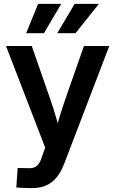

<svg xmlns="http://www.w3.org/2000/svg" viewBox="-20 -758 591 983"><path d="M63.5 202.1 70.3 102.1 120.6 103Q140.1 104.5 154.1 99.4Q168 94.2 178 80.8Q188 67.4 194.8 44.4L211.4 -2L10.7 -522.5H142.6L238.3 -247.6Q253.9 -202.6 266.8 -157.7Q279.8 -112.8 292.5 -67.4H258.8Q271 -112.8 284.4 -157.7Q297.9 -202.6 313.5 -247.6L409.7 -522.5H539.6L308.1 81.5Q292.5 122.6 269.8 150.1Q247.1 177.7 216.3 191.4Q185.5 205.1 145 205.1Q123.5 205.1 102.8 204.1Q82 203.1 63.5 202.1ZM205.1 -587.9H113.8L175.3 -738.3H293.5ZM366.7 -587.9H272.9L362.3 -738.3H486.3Z"/></svg>

Font: Inter 28pt SemiBold
Style: Regular
Weight: 600
Designer: Rasmus Andersson
Foundry: rsms
Version: Version 4.001;git-66647c0bb